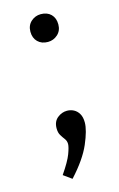

<svg xmlns="http://www.w3.org/2000/svg" viewBox="-99 -505 431 695"><g transform="rotate(-15 116.5 -158.0)"><path d="M53.3 122Q82.7 79.3 92 54.3Q101.3 29.3 101.3 18.3Q101.3 6.7 94.8 -1.8Q88.3 -10.3 82 -20.5Q75.7 -30.7 75.7 -47Q75.7 -72.3 92.2 -85.7Q108.7 -99 128.3 -99Q141.7 -99 153.3 -93Q165 -87 172.5 -74.3Q180 -61.7 180 -41.3Q180 -12.7 158.7 37Q137.3 86.7 84.3 144.3ZM74.7 -409.3Q74.7 -433 90.4 -447.2Q106.1 -461.3 127 -461.3Q151 -461.3 165.2 -447.2Q179.3 -433 179.3 -409.3Q179.3 -385.7 163.6 -371.5Q147.9 -357.3 127 -357.3Q103.3 -357.3 89 -371.5Q74.7 -385.7 74.7 -409.3Z"/></g></svg>

Font: Bitter Thin
Style: Regular
Weight: 100
Designer: Sol Matas, and Bitter project Authors
Foundry: Sol Matas
Version: Version 2.002